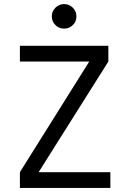

<svg xmlns="http://www.w3.org/2000/svg" viewBox="-20 -917 626 937"><path d="M77.1 0V-76.7L415.5 -616.7H77.1V-693.4H508.8V-616.7L168.5 -76.7H518.6V0ZM293 -777.3Q268.1 -777.3 250.5 -794.7Q232.9 -812 232.9 -836.9Q232.9 -861.8 250.5 -879.4Q268.1 -897 293 -897Q317.9 -897 335.4 -879.4Q353 -861.8 353 -836.9Q353 -812 335.4 -794.7Q317.9 -777.3 293 -777.3Z"/></svg>

Font: CaskaydiaMono NF SemiLight
Style: Regular
Weight: 350
Designer: Aaron Bell
Foundry: Saja Typeworks
Version: Version 2111.001; ttfautohint (v1.8.4);Nerd Fonts 3.1.1